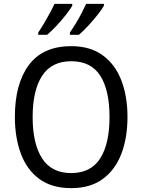

<svg xmlns="http://www.w3.org/2000/svg" viewBox="-20 -964 736 994"><path d="M640 -358Q640 -250 608 -167Q576 -84 511.5 -37Q447 10 349 10Q248 10 183.5 -37.5Q119 -85 88 -168.5Q57 -252 57 -359Q57 -530 129.5 -627.5Q202 -725 349 -725Q447 -725 511.5 -678Q576 -631 608 -548.5Q640 -466 640 -358ZM149 -358Q149 -220 198 -144Q247 -68 348 -68Q450 -68 498.5 -143.5Q547 -219 547 -358Q547 -497 499 -572Q451 -647 349 -647Q247 -647 198 -571.5Q149 -496 149 -358ZM518 -934Q507 -915 484.5 -886.5Q462 -858 436 -830Q410 -802 389 -784H342V-796Q356 -816 372.5 -843Q389 -870 403 -897Q417 -924 426 -944H518ZM354 -934Q343 -915 321 -887Q299 -859 273 -831Q247 -803 224 -784H178V-796Q192 -816 208 -843Q224 -870 238.5 -897Q253 -924 262 -944H354Z"/></svg>

Font: Noto Sans Thai SemCond
Style: Regular
Weight: 400
Width: 4
Designer: Monotype Design Team
Foundry: Monotype Imaging Inc.
Version: Version 2.002; ttfautohint (v1.8.4.7-5d5b)